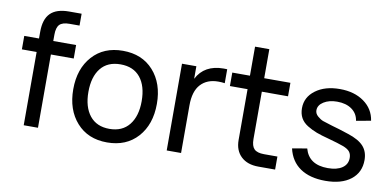

<svg xmlns="http://www.w3.org/2000/svg" viewBox="-71 -948 2398 1177"><g transform="rotate(10 1128.0 -360.0)"><path d="M121.6 -456.1H29.8V-540H121.6V-582Q121.6 -660.2 158.9 -697.5Q196.3 -734.9 274.4 -734.9H352.5V-661.1H290Q246.6 -661.1 228.5 -642.6Q210.4 -624 210.4 -578.6V-540H352.5V-456.1H210.4V0H121.6Z M642.1 15.1Q522.9 15.1 452.6 -64Q382.3 -143.1 382.3 -270.5Q382.3 -398.4 452.9 -476.8Q523.4 -555.2 642.1 -555.2Q761.7 -555.2 832.3 -476.6Q902.8 -397.9 902.8 -270.5Q902.8 -142.1 832.3 -63.5Q761.7 15.1 642.1 15.1ZM642.1 -69.3Q722.2 -69.3 765.1 -123.3Q808.1 -177.2 808.1 -270.5Q808.1 -364.7 765.4 -417.7Q722.7 -470.7 642.1 -470.7Q561.5 -470.7 519 -417.5Q476.6 -364.3 476.6 -270.5Q476.6 -176.8 519.5 -123Q562.5 -69.3 642.1 -69.3Z M1290.5 -554.7V-467.8Q1272.9 -470.7 1250 -470.7Q1180.7 -470.7 1140.9 -427.5Q1101.1 -384.3 1101.1 -296.9V0H1011.7V-540H1101.1V-461.9Q1148.9 -555.2 1269 -555.2Q1283.7 -555.2 1290.5 -554.7Z M1324.7 -456.1V-540H1434.6V-720.7H1523.4V-540H1686.5V-456.1H1523.4V-161.6Q1523.4 -118.2 1541.7 -99.6Q1560.1 -81.1 1603 -81.1H1686.5V0H1582Q1513.2 0 1473.9 -37.4Q1434.6 -74.7 1434.6 -140.1V-456.1Z M2001 14.6Q1904.3 14.6 1844.2 -26.4Q1784.2 -67.4 1766.1 -146L1857.9 -161.6Q1884.3 -64.9 2002.4 -64.9Q2059.6 -64.9 2092 -87.2Q2124.5 -109.4 2124.5 -149.4Q2124.5 -172.4 2113 -187.5Q2101.6 -202.6 2070.8 -214.4Q2039.1 -226.1 1976.6 -243.2Q1929.7 -255.4 1899.2 -266.8Q1868.7 -278.3 1839.8 -296.1Q1811 -314 1797.1 -339.6Q1783.2 -365.2 1783.2 -399.4Q1783.2 -468.3 1841.6 -511.7Q1899.9 -555.2 1992.7 -555.2Q2083 -555.2 2143.1 -512.2Q2203.1 -469.2 2213.9 -397L2123 -380.4Q2116.7 -424.8 2081.1 -450.4Q2045.4 -476.1 1989.3 -476.1Q1939.5 -476.1 1906 -455.1Q1872.6 -434.1 1872.6 -401.9Q1872.6 -381.3 1890.6 -365.7Q1908.7 -350.1 1924.3 -344.2Q1939.9 -338.4 1975.1 -328.1Q1981.4 -326.2 1984.4 -325.2Q2024.4 -314.5 2088.9 -293Q2156.7 -271 2186.5 -237.8Q2216.3 -204.6 2216.3 -152.3Q2216.3 -74.7 2158.7 -30Q2101.1 14.6 2001 14.6Z"/></g></svg>

Font: Vela Sans Med
Style: Regular
Weight: 500
Designer: Principal design: Mikhail Sharanda - project Manrope.
Design modification: Ravid Balaliev
Foundry: Mikhail Sharanda
Version: Version 1.001